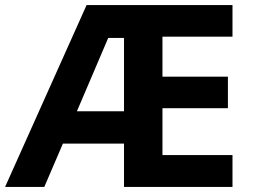

<svg xmlns="http://www.w3.org/2000/svg" viewBox="-20 -734 992 754"><path d="M893 0H467V-170H227L154 0H0L320 -714H893V-590H618V-433H875V-309H618V-125H893ZM282 -297H467V-585H405Z"/></svg>

Font: Noto Sans Tangsa
Style: Regular
Weight: 400
Designer: David Williams
Foundry: Google LLC
Version: Version 1.504